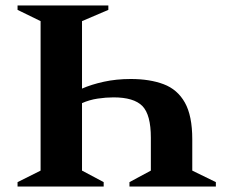

<svg xmlns="http://www.w3.org/2000/svg" viewBox="-20 -680 820 700"><path d="M375 -660V-644L279 -603V-357Q313 -372 358.5 -382Q404 -392 457 -392Q526 -392 576.5 -373Q627 -354 654 -306Q681 -258 681 -172V-58L767 -16V0H452V-16L530 -58V-178Q530 -262 499 -293.5Q468 -325 394 -325Q366 -325 336 -320.5Q306 -316 279 -304V-58L358 -16V0H44V-16L128 -58V-603L44 -644V-660Z"/></svg>

Font: Spectral SC
Style: Bold
Weight: 700
Designer: Jean-Baptiste Levee
Foundry: Production Type
Version: Version 2.001